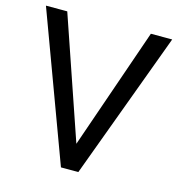

<svg xmlns="http://www.w3.org/2000/svg" viewBox="-106 -804 833 896"><g transform="rotate(15 310.5 -355.5)"><path d="M353 0H269L6 -711H109L310 -125L513 -711H616Z"/></g></svg>

Font: Freesentation 5 Medium
Style: Regular
Weight: 500
Designer: glyphs from Roboto by Christian Robertson / Hangul glyphs from Noto Sans CJK(Source Han Sans) by Jang Soo-young and Kang
Foundry: PT&
Version: Version 2.001